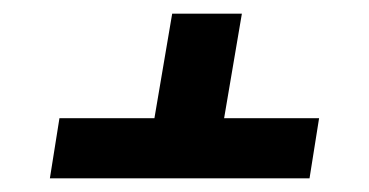

<svg xmlns="http://www.w3.org/2000/svg" viewBox="-20 -557 540 281"><path d="M433 -296H53L67 -384H206L232 -537H334L308 -384H447Z"/></svg>

Font: Iosevka SS18 Semibold
Style: Italic
Weight: 600
Italic angle: -9°
Monospace: yes
Designer: Belleve Invis
Foundry: Belleve Invis
Version: Version 25.1.1; ttfautohint (v1.8.4)